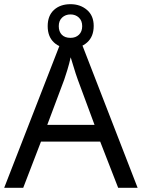

<svg xmlns="http://www.w3.org/2000/svg" viewBox="-20 -898 679 918"><path d="M545 0 459 -221H176L91 0H0L279 -717H360L638 0ZM352 -517Q349 -525 342 -546Q335 -567 328.5 -589.5Q322 -612 318 -624Q311 -593 302 -563.5Q293 -534 287 -517L206 -301H432ZM317 -667Q268 -667 238 -695Q208 -723 208 -773Q208 -823 238 -850.5Q268 -878 317 -878Q364 -878 396 -850.5Q428 -823 428 -774Q428 -723 396.5 -695Q365 -667 317 -667ZM317 -717Q342 -717 357.5 -732Q373 -747 373 -773Q373 -799 357 -814Q341 -829 317 -829Q293 -829 277 -814Q261 -799 261 -773Q261 -747 275.5 -732Q290 -717 317 -717Z"/></svg>

Font: Noto Sans Linear A
Style: Regular
Weight: 400
Designer: Monotype Design Team
Foundry: Monotype Imaging Inc.
Version: Version 2.002; ttfautohint (v1.8.4.7-5d5b)